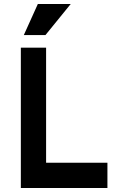

<svg xmlns="http://www.w3.org/2000/svg" viewBox="-20 -938 640 958"><path d="M210 -700V-126H516V0H84V-700ZM332.8 -918 206.8 -763H98.8L168.8 -918Z"/></svg>

Font: Fliege Mono Thin
Style: Regular
Weight: 100
Version: Version 0.020;Glyphs 3.3 (3306)